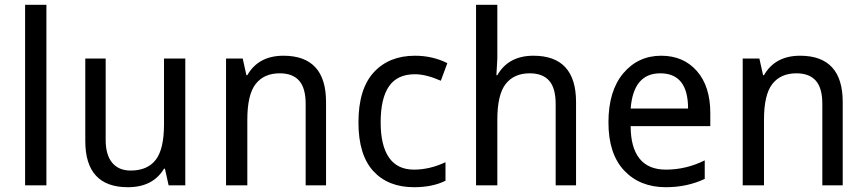

<svg xmlns="http://www.w3.org/2000/svg" viewBox="-20 -782 3657 810"><path d="M175.8 0H85.9V-761.7H175.8Z M691.4 0 675.8 -70.3H671.9Q625 7.8 519.5 7.8Q429.7 7.8 384.8 -41Q339.8 -89.8 339.8 -187.5V-535.2H425.8V-191.4Q425.8 -128.9 453.1 -95.7Q480.5 -62.5 531.2 -62.5Q601.6 -62.5 636.7 -107.4Q671.9 -152.3 671.9 -257.8V-535.2H761.7V0Z M1269.5 0V-343.8Q1269.5 -410.2 1242.2 -441.4Q1214.8 -472.7 1160.2 -472.7Q1093.8 -472.7 1058.6 -427.7Q1023.4 -382.8 1023.4 -277.3V0H933.6V-535.2H1003.9L1019.5 -464.8H1023.4Q1070.3 -546.9 1175.8 -546.9Q1265.6 -546.9 1310.5 -498Q1355.5 -449.2 1355.5 -351.6V0Z M1867.2 -515.6 1839.8 -441.4Q1777.3 -468.8 1730.5 -468.8Q1656.2 -468.8 1621.1 -418Q1585.9 -367.2 1585.9 -265.6Q1585.9 -168 1621.1 -117.2Q1656.2 -66.4 1726.6 -66.4Q1793 -66.4 1859.4 -97.7V-19.5Q1804.7 7.8 1726.6 7.8Q1617.2 7.8 1554.7 -60.5Q1492.2 -128.9 1492.2 -265.6Q1492.2 -406.2 1556.6 -476.6Q1621.1 -546.9 1730.5 -546.9Q1804.7 -546.9 1867.2 -515.6Z M2324.2 0V-343.8Q2324.2 -410.2 2296.9 -441.4Q2269.5 -472.7 2214.8 -472.7Q2148.4 -472.7 2113.3 -427.7Q2078.1 -382.8 2078.1 -277.3V0H1988.3V-761.7H2078.1V-535.2L2074.2 -464.8H2078.1Q2125 -546.9 2230.5 -546.9Q2320.3 -546.9 2365.2 -498Q2410.2 -449.2 2410.2 -351.6V0Z M2976.6 -250H2640.6Q2640.6 -160.2 2677.7 -113.3Q2714.8 -66.4 2789.1 -66.4Q2875 -66.4 2953.1 -105.5V-27.3Q2878.9 7.8 2789.1 7.8Q2679.7 7.8 2613.3 -62.5Q2546.9 -132.8 2546.9 -265.6Q2546.9 -398.4 2609.4 -472.7Q2671.9 -546.9 2769.5 -546.9Q2863.3 -546.9 2919.9 -482.4Q2976.6 -418 2976.6 -304.7ZM2640.6 -324.2H2882.8Q2882.8 -398.4 2853.5 -435.5Q2824.2 -472.7 2765.6 -472.7Q2652.3 -472.7 2640.6 -324.2Z M3449.2 0V-343.8Q3449.2 -410.2 3421.9 -441.4Q3394.5 -472.7 3339.8 -472.7Q3273.4 -472.7 3238.3 -427.7Q3203.1 -382.8 3203.1 -277.3V0H3113.3V-535.2H3183.6L3199.2 -464.8H3203.1Q3250 -546.9 3355.5 -546.9Q3445.3 -546.9 3490.2 -498Q3535.2 -449.2 3535.2 -351.6V0Z"/></svg>

Font: Droid Sans Fallback
Style: Regular
Weight: 400
Designer: Steve Matteson
Foundry: Ascender Corporation
Version: 3.00 (Khmer version)